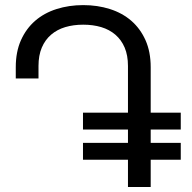

<svg xmlns="http://www.w3.org/2000/svg" viewBox="-20 -747 767 767"><path d="M311.5 -176.3H491.2V-229.5H311.5V-296.9H491.2V-483.4Q491.2 -525.9 478 -556.9Q464.8 -587.9 440.9 -608.4Q417 -628.9 384.3 -638.7Q351.6 -648.4 312.5 -648.4Q273.4 -648.4 240.7 -638.7Q208 -628.9 184.1 -608.4Q160.2 -587.9 147 -556.9Q133.8 -525.9 133.8 -483.4V-433.6H43V-478.5Q43 -540 63.7 -586.4Q84.5 -632.8 120.6 -664.1Q156.7 -695.3 206.1 -710.9Q255.4 -726.6 312.5 -726.6Q369.6 -726.6 418.9 -710.9Q468.3 -695.3 504.4 -664.1Q540.5 -632.8 561.3 -586.4Q582 -540 582 -478.5V-296.9H702.1V-229.5H582V-176.3H702.1V-108.9H582V0H491.2V-108.9H311.5Z"/></svg>

Font: Arian AMU
Style: Regular
Weight: 400
Designer: Ruben Hakobyan (Tarumian)
Foundry: Ruben Hakobyan (Tarumian)
Version: Version 4.003